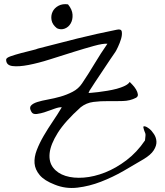

<svg xmlns="http://www.w3.org/2000/svg" viewBox="-20 -905 802 933"><path d="M246.1 -7.8Q195.3 -27.3 172.9 -54.2Q150.4 -81.1 147.9 -111.3Q145.5 -141.6 158.7 -175.8Q171.9 -210 192.4 -245.1Q212.9 -280.3 236.8 -315.4Q260.7 -350.6 280.3 -383.8Q267.6 -384.8 245.6 -377Q223.6 -369.1 201.2 -361.3Q178.7 -353.5 159.2 -351.1Q139.6 -348.6 132.8 -361.3Q121.1 -380.9 130.4 -391.6Q139.6 -402.3 161.1 -409.2Q182.6 -416 212.9 -421.4Q243.2 -426.8 273.9 -435.5Q304.7 -444.3 333 -459Q361.3 -473.6 378.9 -500Q411.1 -547.9 439.9 -596.2Q468.8 -644.5 502 -692.4Q481.4 -694.3 437 -682.1Q392.6 -669.9 337.9 -652.8Q283.2 -635.7 225.1 -617.2Q167 -598.6 119.1 -589.4Q71.3 -580.1 40.5 -584Q9.8 -587.9 9.8 -615.2Q9.8 -624 32.2 -631.8Q54.7 -639.6 82.5 -647Q110.4 -654.3 134.8 -660.2Q159.2 -666 164.1 -668.9Q260.7 -694.3 355.5 -717.8Q450.2 -741.2 547.9 -760.7Q569.3 -765.6 571.8 -751Q574.2 -736.3 568.4 -716.3Q562.5 -696.3 553.2 -676.8Q543.9 -657.2 541 -653.3Q533.2 -642.6 515.6 -616.2Q498 -589.8 478.5 -560.5Q459 -531.2 441.4 -504.9Q423.8 -478.5 418 -468.8Q416 -466.8 413.6 -460.9Q411.1 -455.1 410.2 -453.1Q411.1 -453.1 424.3 -454.1Q437.5 -455.1 457.5 -457.5Q477.5 -460 501.5 -463.9Q525.4 -467.8 547.4 -473.6Q569.3 -479.5 586.4 -487.8Q603.5 -496.1 610.4 -506.8Q614.3 -502.9 624 -492.7Q633.8 -482.4 641.1 -470.2Q648.4 -458 649.9 -446.8Q651.4 -435.5 640.6 -429.7Q612.3 -415 577.1 -414.1Q542 -413.1 505.4 -413.6Q468.8 -414.1 434.1 -409.7Q399.4 -405.3 372.1 -383.8Q295.9 -315.4 260.7 -259.3Q225.6 -203.1 221.2 -160.6Q216.8 -118.2 238.3 -90.3Q259.8 -62.5 298.3 -50.3Q336.9 -38.1 387.2 -42Q437.5 -45.9 490.7 -66.9Q543.9 -87.9 594.7 -126.5Q645.5 -165 684.6 -222.7Q686.5 -238.3 687 -245.6Q687.5 -252.9 686 -257.3Q684.6 -261.7 682.1 -267.1Q679.7 -272.5 676.8 -285.2Q674.8 -293 684.1 -291Q693.4 -289.1 705.6 -279.3Q717.8 -269.5 728.5 -252.9Q739.3 -236.3 740.2 -216.8Q741.2 -197.3 727.1 -174.8Q712.9 -152.3 676.8 -130.9Q632.8 -104.5 580.1 -74.2Q527.3 -43.9 470.7 -22Q414.1 0 356.4 6.8Q298.8 13.7 246.1 -7.8ZM256.8 -767.6Q234.4 -785.2 230.5 -807.1Q226.6 -829.1 235.4 -847.7Q244.1 -866.2 264.2 -877Q284.2 -887.7 310.5 -883.8Q331.1 -858.4 332.5 -834Q334 -809.6 323.7 -791.5Q313.5 -773.4 294.9 -766.1Q276.4 -758.8 256.8 -767.6Z"/></svg>

Font: Give You Glory
Style: Regular
Weight: 400
Designer: Kimberly Geswein
Foundry: Kimberly Geswein
Version: Version 1.002